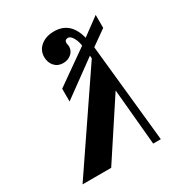

<svg xmlns="http://www.w3.org/2000/svg" viewBox="-162 -769 803 871"><g transform="rotate(-30 240.0 -333.0)"><path d="M452 -568 373 -512 426 0H386L359 -294L166 0H16L338 -474L337 -489L153 -355V-422L329 -546Q326 -571 314.5 -590Q303 -609 291 -609Q273 -609 273 -591Q273 -589 274.5 -583Q276 -577 276 -573Q276 -550 258.5 -535Q241 -520 216 -520Q188 -520 171 -539Q154 -558 154 -587Q154 -622 181 -644Q208 -666 251 -666Q336 -666 361 -569L452 -636Z"/></g></svg>

Font: STIX
Style: Bold Italic
Weight: 700
Italic angle: -16.33°
Designer: MicroPress Inc., with final additions and corrections provided by Coen Hoffman, Elsevier (retired)
Version: Version 1.1.1